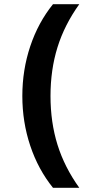

<svg xmlns="http://www.w3.org/2000/svg" viewBox="-20 -790 450 920"><path d="M87 -330Q87 -455 125 -568.5Q163 -682 234 -770H360Q289 -671 255.5 -563.5Q222 -456 222 -330Q222 -204 255.5 -96.5Q289 11 360 110H234Q163 22 125 -91.5Q87 -205 87 -330Z"/></svg>

Font: Enso
Style: Bold
Weight: 700
Designer: Coji Morishita
Foundry: UNDERFOREST DESIGN
Version: Version 1.000